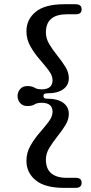

<svg xmlns="http://www.w3.org/2000/svg" viewBox="-20 -760 430 908"><path d="M185.5 -306Q185.5 -293.5 200.5 -293.5Q252 -293.5 278.8 -274Q305.5 -254.5 305.5 -221Q305.5 -194 289 -167.5Q272.5 -141 251.2 -114.5Q230 -88 213.5 -61Q197 -34 197 -5.5Q197 81 297 81H339Q366 81 366 104.5Q366 128.5 337.5 128.5H283.5Q192.5 128.5 148.8 92.5Q105 56.5 105 0.5Q105 -38 123.8 -70.8Q142.5 -103.5 167 -131.8Q191.5 -160 210 -184.2Q228.5 -208.5 228.5 -231Q228.5 -274 177 -274Q155.5 -274 143.5 -266.2Q131.5 -258.5 109.5 -258.5Q87 -258.5 75 -273Q63 -287.5 63 -306Q63 -324 75 -338.5Q87 -353 109.5 -353Q131.5 -353 143.5 -345.2Q155.5 -337.5 177 -337.5Q228.5 -337.5 228.5 -381Q228.5 -403 210 -427.2Q191.5 -451.5 167 -479.8Q142.5 -508 123.8 -540.8Q105 -573.5 105 -612.5Q105 -668 148.8 -704Q192.5 -740 283.5 -740H337.5Q366 -740 366 -716Q366 -692.5 339 -692.5H297Q197 -692.5 197 -606.5Q197 -577.5 213.5 -550.5Q230 -523.5 251.2 -497Q272.5 -470.5 289 -444.2Q305.5 -418 305.5 -390.5Q305.5 -357 278.8 -337.8Q252 -318.5 200.5 -318.5Q185.5 -318.5 185.5 -306Z"/></svg>

Font: Fraunces 9pt Soft
Style: Regular
Weight: 400
Version: Version 1.000;[0bf87f6ff]